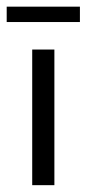

<svg xmlns="http://www.w3.org/2000/svg" viewBox="-22 -542 254 562"><path d="M-2.4 -477.5V-522.5H211.9V-477.5ZM72.3 0V-397H137.2V0Z"/></svg>

Font: Now
Style: Regular
Weight: 400
Designer: Alfredo Marco Pradil
Foundry: Alfredo Marco Pradil
Version: Version 1.200;hotconv 1.0.109;makeotfexe 2.5.65596